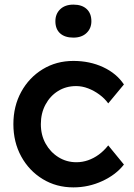

<svg xmlns="http://www.w3.org/2000/svg" viewBox="-20 -802 579 832"><path d="M38 -264Q38 -342 72 -404Q106 -466 165 -502Q224 -538 298 -538Q369 -538 427 -511Q485 -484 517 -436L449 -354Q434 -375 411 -392Q388 -409 362 -419Q336 -429 310 -429Q266 -429 231.5 -407.5Q197 -386 177 -348.5Q157 -311 157 -264Q157 -217 177.5 -180Q198 -143 233 -121Q268 -99 311 -99Q337 -99 361.5 -107.5Q386 -116 408 -132Q430 -148 449 -172L517 -89Q483 -45 423.5 -17.5Q364 10 298 10Q224 10 165 -26Q106 -62 72 -124Q38 -186 38 -264ZM220 -710Q220 -742 241 -762Q262 -782 298 -782Q335 -782 355.5 -763Q376 -744 376 -710Q376 -679 355 -659Q334 -639 298 -639Q261 -639 240.5 -657.5Q220 -676 220 -710Z"/></svg>

Font: Mach Medium
Style: Regular
Weight: 500
Version: Version 1.002